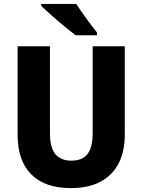

<svg xmlns="http://www.w3.org/2000/svg" viewBox="-20 -950 726 980"><path d="M617 -263Q617 -178 586 -117Q555 -56 494 -23Q433 10 341 10Q209 10 139.5 -60Q70 -130 70 -260V-714H235V-269Q235 -197 262.5 -163.5Q290 -130 344 -130Q382 -130 406 -145Q430 -160 441.5 -191Q453 -222 453 -270V-714H617ZM369 -930Q383 -909 402.5 -881Q422 -853 442 -827Q462 -801 475 -784V-770H366Q349 -783 324.5 -802.5Q300 -822 274.5 -844Q249 -866 226.5 -886.5Q204 -907 190 -920V-930Z"/></svg>

Font: Noto Sans Khmer SemiCondensed ExtraBold
Style: Regular
Weight: 800
Width: 4
Designer: Danh Hong and the Monotype Design Team
Foundry: Monotype Imaging Inc.
Version: Version 2.004